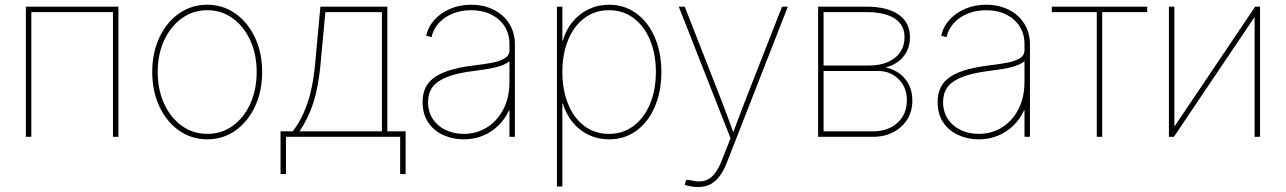

<svg xmlns="http://www.w3.org/2000/svg" viewBox="-20 -563 5290 790"><path d="M467.3 -535.6V0H444.8V-513.2H108.9V0H86.4V-535.6Z M833 10.3Q767.6 10.3 716.3 -26.1Q665 -62.5 635.7 -125Q606.4 -187.5 606.4 -267.1Q606.4 -346.2 635.7 -408.7Q665 -471.2 716.3 -507.3Q767.6 -543.5 833 -543.5Q897.5 -543.5 948.5 -507.3Q999.5 -471.2 1029.1 -408.7Q1058.6 -346.2 1058.6 -267.1Q1058.6 -187.5 1029.3 -125Q1000 -62.5 949 -26.1Q897.9 10.3 833 10.3ZM833 -12.2Q891.6 -12.2 937.5 -45.2Q983.4 -78.1 1009.8 -136Q1036.1 -193.8 1036.1 -267.1Q1036.1 -339.8 1009.5 -397.5Q982.9 -455.1 937 -488Q891.1 -521 833 -521Q774.4 -521 728.3 -487.8Q682.1 -454.6 655.5 -397.2Q628.9 -339.8 628.9 -267.1Q628.9 -193.8 655.5 -136Q682.1 -78.1 728.3 -45.2Q774.4 -12.2 833 -12.2Z M1134.3 153.3V-22.5H1184.1Q1203.6 -47.4 1218.5 -75.9Q1233.4 -104.5 1244.9 -137.9Q1256.3 -171.4 1263.9 -210Q1271.5 -248.5 1275.9 -293L1298.3 -535.6H1573.7V-22.5H1648.9V153.3H1626.5V0H1156.7V153.3ZM1212.4 -22.5H1551.3V-513.2H1318.8L1298.3 -293Q1290 -206.1 1269.8 -141.8Q1249.5 -77.6 1212.4 -22.5Z M1888.2 10.3Q1843.3 10.3 1804.4 -7.1Q1765.6 -24.4 1742.2 -58.8Q1718.8 -93.3 1718.8 -143.6Q1718.8 -172.9 1728.5 -197Q1738.3 -221.2 1761.5 -240Q1784.7 -258.8 1825.2 -272.2Q1865.7 -285.6 1927.2 -293.5Q1968.3 -298.3 2002 -304.4Q2035.6 -310.5 2055.9 -322.5Q2076.2 -334.5 2076.2 -355.5V-381.3Q2076.2 -423.3 2056.2 -454.6Q2036.1 -485.8 2000.7 -503.4Q1965.3 -521 1918.5 -521Q1877.4 -521 1843.3 -507.3Q1809.1 -493.7 1786.1 -468.8Q1763.2 -443.8 1755.4 -410.2L1733.4 -416Q1742.2 -454.1 1768.6 -482.7Q1794.9 -511.2 1833.7 -527.3Q1872.6 -543.5 1918.5 -543.5Q1959.5 -543.5 1992.4 -531.2Q2025.4 -519 2049.3 -497.1Q2073.2 -475.1 2085.9 -445.6Q2098.6 -416 2098.6 -381.3V0H2076.2V-108.9H2074.2Q2058.1 -73.2 2030.5 -46.4Q2002.9 -19.5 1966.8 -4.6Q1930.7 10.3 1888.2 10.3ZM1888.2 -12.2Q1940.4 -12.2 1982.9 -38.3Q2025.4 -64.5 2050.8 -112.8Q2076.2 -161.1 2076.2 -227.1V-311Q2065.9 -302.7 2052 -296.6Q2038.1 -290.5 2020.5 -286.1Q2002.9 -281.7 1981.2 -278.3Q1959.5 -274.9 1933.1 -271.5Q1860.8 -262.7 1818.8 -245.8Q1776.9 -229 1759 -203.9Q1741.2 -178.7 1741.2 -143.6Q1741.2 -103 1760.7 -73.5Q1780.3 -43.9 1813.7 -28.1Q1847.2 -12.2 1888.2 -12.2Z M2271.5 204.1V-535.6H2293.9V-396H2295.9Q2308.6 -440.4 2336.2 -473.6Q2363.8 -506.8 2402.1 -525.1Q2440.4 -543.5 2485.8 -543.5Q2549.8 -543.5 2598.4 -507.8Q2647 -472.2 2674.1 -409.7Q2701.2 -347.2 2701.2 -267.1Q2701.2 -186.5 2674.3 -123.8Q2647.5 -61 2598.9 -25.4Q2550.3 10.3 2485.8 10.3Q2440.4 10.3 2402.1 -8.1Q2363.8 -26.4 2336.4 -59.6Q2309.1 -92.8 2295.9 -136.7H2293.9V204.1ZM2485.8 -12.2Q2543.5 -12.2 2586.9 -44.9Q2630.4 -77.6 2654.5 -135.3Q2678.7 -192.9 2678.7 -267.1Q2678.7 -340.8 2654.5 -398.4Q2630.4 -456.1 2586.9 -488.5Q2543.5 -521 2485.8 -521Q2427.7 -521 2384.5 -488.5Q2341.3 -456.1 2317.6 -398.4Q2293.9 -340.8 2293.9 -267.1Q2293.9 -192.9 2317.4 -135.3Q2340.8 -77.6 2384 -44.9Q2427.2 -12.2 2485.8 -12.2Z M2797.4 197.8 2803.2 177.2 2820.8 178.2Q2851.6 187 2875.5 181.6Q2899.4 176.3 2917.7 154.8Q2936 133.3 2950.7 95.2L2985.8 5.9L2772.9 -535.6H2797.4L2942.9 -164.1Q2958 -125.5 2972.2 -87.2Q2986.3 -48.8 3000 -10.3H2993.7Q3008.3 -48.8 3022.7 -87.2Q3037.1 -125.5 3052.2 -164.1L3197.8 -535.6H3221.7L2971.7 103.5Q2957.5 139.6 2940.4 162.4Q2923.3 185.1 2901.9 195.8Q2880.4 206.5 2852.1 206.5Q2838.4 206.5 2825.4 204.3Q2812.5 202.1 2797.4 197.8Z M3346.2 0V-535.6H3545.4Q3630.4 -535.6 3677.2 -503.2Q3724.1 -470.7 3724.1 -410.2Q3724.1 -363.3 3697.3 -330.3Q3670.4 -297.4 3624.5 -285.6Q3658.7 -277.8 3683.1 -259Q3707.5 -240.2 3720.7 -212.4Q3733.9 -184.6 3733.9 -148.9Q3733.9 -105 3712.9 -71.5Q3691.9 -38.1 3655.3 -19Q3618.7 0 3570.8 0ZM3368.7 -22.5H3570.8Q3633.8 -22.5 3672.6 -57.6Q3711.4 -92.8 3711.4 -150.9Q3711.4 -203.1 3677.5 -237.1Q3643.6 -271 3592.3 -271H3368.7ZM3368.7 -293.5H3556.2Q3621.6 -293.5 3661.6 -324.7Q3701.7 -356 3701.7 -410.2Q3701.7 -460.9 3660.9 -487.1Q3620.1 -513.2 3545.4 -513.2H3368.7Z M4007.3 10.3Q3962.4 10.3 3923.6 -7.1Q3884.8 -24.4 3861.3 -58.8Q3837.9 -93.3 3837.9 -143.6Q3837.9 -172.9 3847.7 -197Q3857.4 -221.2 3880.6 -240Q3903.8 -258.8 3944.3 -272.2Q3984.9 -285.6 4046.4 -293.5Q4087.4 -298.3 4121.1 -304.4Q4154.8 -310.5 4175 -322.5Q4195.3 -334.5 4195.3 -355.5V-381.3Q4195.3 -423.3 4175.3 -454.6Q4155.3 -485.8 4119.9 -503.4Q4084.5 -521 4037.6 -521Q3996.6 -521 3962.4 -507.3Q3928.2 -493.7 3905.3 -468.8Q3882.3 -443.8 3874.5 -410.2L3852.5 -416Q3861.3 -454.1 3887.7 -482.7Q3914.1 -511.2 3952.9 -527.3Q3991.7 -543.5 4037.6 -543.5Q4078.6 -543.5 4111.6 -531.2Q4144.5 -519 4168.5 -497.1Q4192.4 -475.1 4205.1 -445.6Q4217.8 -416 4217.8 -381.3V0H4195.3V-108.9H4193.4Q4177.2 -73.2 4149.7 -46.4Q4122.1 -19.5 4085.9 -4.6Q4049.8 10.3 4007.3 10.3ZM4007.3 -12.2Q4059.6 -12.2 4102.1 -38.3Q4144.5 -64.5 4169.9 -112.8Q4195.3 -161.1 4195.3 -227.1V-311Q4185.1 -302.7 4171.1 -296.6Q4157.2 -290.5 4139.6 -286.1Q4122.1 -281.7 4100.3 -278.3Q4078.6 -274.9 4052.2 -271.5Q3980 -262.7 3938 -245.8Q3896 -229 3878.2 -203.9Q3860.4 -178.7 3860.4 -143.6Q3860.4 -103 3879.9 -73.5Q3899.4 -43.9 3932.9 -28.1Q3966.3 -12.2 4007.3 -12.2Z M4492.7 0V-513.2H4307.6V-535.6H4700.2V-513.2H4515.1V0Z M5164.6 0H5142.1V-490.2H5140.1L4810.1 0H4789.6V-535.6H4812V-44.9H4814L5144.5 -535.6H5164.6Z"/></svg>

Font: Inter 20pt Thin
Style: Regular
Weight: 250
Version: Version 4.001;git-66647c0bb